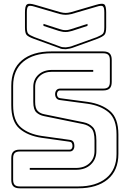

<svg xmlns="http://www.w3.org/2000/svg" viewBox="-20 -1008 690 1038"><path d="M620 -176Q620 -86 562 -38Q504 10 403 10H87Q63 10 52 -1Q41 -12 41 -36V-153Q41 -177 52 -188Q63 -199 87 -199H356Q364 -199 368 -205Q372 -211 372 -218Q372 -229 368 -235Q364 -241 355 -242L205 -263Q130 -274 85.5 -312.5Q41 -351 41 -439V-544Q41 -634 98.5 -682Q156 -730 258 -730H538Q562 -730 573 -719Q584 -708 584 -684V-565Q584 -541 573 -530Q562 -519 538 -519H305Q297 -519 292.5 -513Q288 -507 288 -499Q288 -490 292.5 -484Q297 -478 306 -477L455 -457Q530 -446 575 -407.5Q620 -369 620 -281ZM403 0Q499 0 554.5 -45.5Q610 -91 610 -176V-281Q610 -365 567 -401Q524 -437 454 -447L305 -467Q292 -468 285 -477Q278 -486 278 -499Q278 -512 285 -520.5Q292 -529 305 -529H538Q557 -529 565.5 -537.5Q574 -546 574 -565V-684Q574 -703 565.5 -711.5Q557 -720 538 -720H258Q161 -720 106 -674.5Q51 -629 51 -544V-439Q51 -355 93.5 -319Q136 -283 206 -273L356 -252Q369 -251 375.5 -243Q382 -235 382 -218Q382 -206 375.5 -197.5Q369 -189 356 -189H87Q68 -189 59.5 -180.5Q51 -172 51 -153V-36Q51 -17 59.5 -8.5Q68 0 87 0ZM484 -630V-620H262Q220 -620 195 -597Q170 -574 170 -539V-457Q170 -422 184 -408Q198 -394 221 -390L432 -347Q462 -341 481.5 -321Q501 -301 501 -249V-191Q501 -147 471 -118.5Q441 -90 390 -90H141V-100H390Q436 -100 463.5 -125.5Q491 -151 491 -191V-249Q491 -296 474.5 -313.5Q458 -331 430 -337L219 -380Q193 -385 176.5 -400.5Q160 -416 160 -457V-539Q160 -579 188 -604.5Q216 -630 262 -630ZM336 -742Q326 -742 317 -743Q308 -744 301 -748L163 -798Q133 -809 124 -819Q115 -829 115 -860V-941Q115 -976 125.5 -984Q136 -992 170 -982L307 -942Q323 -938 335 -938Q347 -938 363 -942L500 -982Q533 -992 543.5 -984.5Q554 -977 554 -941V-860Q554 -829 544 -819Q534 -809 506 -798L379 -752Q369 -748 357.5 -745.5Q346 -743 336 -742ZM366 -932Q349 -928 335 -928Q321 -928 304 -932L167 -972Q141 -980 133 -974Q125 -968 125 -941V-860Q125 -833 133.5 -825Q142 -817 167 -807L304 -757Q311 -754 319 -753Q327 -752 336 -752Q345 -753 355.5 -755Q366 -757 375 -761L503 -807Q527 -817 535.5 -825Q544 -833 544 -860V-941Q544 -968 536 -974Q528 -980 503 -972ZM215 -879 302 -851Q309 -849 316.5 -847Q324 -845 334 -845Q344 -845 351.5 -847Q359 -849 366 -851L453 -879V-868L370 -841Q361 -839 353 -837Q345 -835 334 -835Q323 -835 315 -837Q307 -839 298 -841L215 -868Z"/></svg>

Font: Bungee Outline
Style: Regular
Weight: 400
Designer: David Jonathan Ross
Foundry: David Jonathan Ross
Version: Version 1.001;PS 1.0;hotconv 1.0.72;makeotf.lib2.5.5900